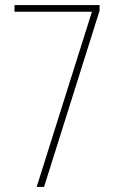

<svg xmlns="http://www.w3.org/2000/svg" viewBox="-20 -734 451 754"><path d="M341 -688 124 0H153L371 -692V-714H37V-688Z"/></svg>

Font: Noto Sans Devanagari UI ExtraCondensed Thin
Style: Regular
Weight: 100
Width: 2
Designer: Jelle Bosma - Monotype Design Team
Foundry: Monotype Imaging Inc.
Version: Version 2.004